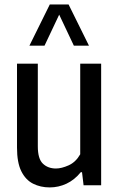

<svg xmlns="http://www.w3.org/2000/svg" viewBox="-20 -828 532 858"><path d="M202 9.5Q161 9.5 127.8 -7.2Q94.5 -24 75.2 -62.8Q56 -101.5 56 -168.5V-543.5H149V-174Q149 -118 171.8 -96.5Q194.5 -75 230 -75Q255 -75 286.8 -89.2Q318.5 -103.5 338.5 -138.5V-543.5H432V0H353.5L346.5 -58.5H341Q313 -24 277.2 -7.2Q241.5 9.5 202 9.5ZM111.5 -624 202.5 -808H286.5L377.5 -624H310L244.5 -762.5L179 -624Z"/></svg>

Font: Encode Sans Condensed Medium
Style: Regular
Weight: 500
Width: 3
Designer: Multiple Designers
Foundry: Impallari Type
Version: Version 3.000; ttfautohint (v1.8.3) -l 8 -r 50 -G 200 -x 14 